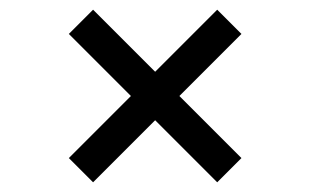

<svg xmlns="http://www.w3.org/2000/svg" viewBox="-20 -548 640 396"><path d="M172 -528 300 -400 428 -528 478 -478 350 -350 478 -222 428 -172 300 -300 172 -172 122 -222 250 -350 122 -478Z"/></svg>

Font: Epunda Sans
Style: Regular
Weight: 400
Designer: Simon Atzbach
Foundry: typofactur
Version: Version 2.204; ttfautohint (v1.8.4.7-5d5b)